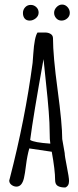

<svg xmlns="http://www.w3.org/2000/svg" viewBox="-20 -813 343 842"><path d="M20.5 0ZM149.4 -757.6Q149.4 -743.2 137 -732.9Q124.5 -722.7 110.1 -722.7Q95.7 -722.7 88.1 -731.9Q80.6 -741.2 80.6 -755.9Q80.6 -770.5 90.3 -781Q100.1 -791.5 114.5 -791.5Q128.9 -791.5 139.2 -781.7Q149.4 -772 149.4 -757.6ZM249.8 -722.7Q235.8 -722.7 226.6 -732.9Q217.3 -743.2 217.3 -756.8Q217.3 -770.5 228 -781.7Q238.8 -793 252.4 -793Q266.1 -793 276.1 -782Q286.1 -771 286.1 -756.6Q286.1 -742.2 274.9 -732.4Q263.7 -722.7 249.8 -722.7ZM200.7 -183.1Q197.8 -197.8 197.8 -234.1Q197.8 -270.5 193.6 -324.5Q189.5 -378.4 181.6 -450Q173.8 -521.5 170.9 -553.7Q125.5 -302.2 112.3 -199.2Q129.4 -188 200.7 -183.1ZM252.9 -203.1 263.7 -141.6Q263.7 -129.4 273.2 -82Q282.7 -34.7 282.7 -20V-19Q282.7 2.9 266.1 9.3Q245.1 9.3 233.4 2.4Q221.7 -4.4 221.7 -23.9Q221.7 -66.4 207 -147.5L108.4 -162.1Q99.1 -128.9 94.2 -89.4Q89.4 -49.8 85 -31.7Q76.2 5.4 52.2 5.4Q40.5 5.4 30.5 -2.2Q20.5 -9.8 20.5 -21.5L22.9 -30.3Q90.3 -290.5 123 -537.1Q124 -543.9 126 -577.1Q130.9 -650.4 144.5 -670.4H178.2Q191.9 -670.4 202.1 -664.1Q212.4 -657.7 212.4 -645Q212.4 -568.8 232.7 -418.9Q252.9 -269 252.9 -203.1Z"/></svg>

Font: Amatic
Style: Bold
Weight: 700
Width: 3
Version: Version 2.000; ttfautohint (v0.92-dirty) -l 8 -r 50 -G 50 -x